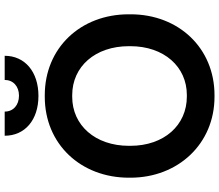

<svg xmlns="http://www.w3.org/2000/svg" viewBox="-78 -845 935 819"><g transform="rotate(-90 389.5 -435.5)"><path d="M220 -883C220 -797 287 -739 390 -739C493 -739 561 -797 561 -883H458C458 -847 431 -822 391 -822C351 -822 323 -846 323 -883ZM41 -347C41 -143 186 12 386 12H393C594 12 738 -141 738 -346V-354C738 -560 594 -712 393 -712H386C185 -712 41 -559 41 -353ZM177 -347V-353C177 -497 265 -595 386 -595H393C515 -595 602 -497 602 -353V-347C602 -203 514 -106 394 -106H387C265 -106 177 -203 177 -347Z"/></g></svg>

Font: Fixel Display SemiBold
Style: Regular
Weight: 600
Designer: AlfaBravo + MacPaw
Foundry: Kyrylo Tkachov, Marchela Mozhyna, Serhii Makarenko, Maria Weinstein, Zakhar Kryvoshyya
Version: Version 1.211